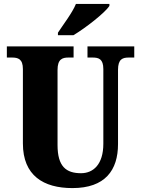

<svg xmlns="http://www.w3.org/2000/svg" viewBox="-20 -951 720 981"><path d="M276 -784V-771H355C417 -808 517 -886 539 -921V-931H368C350 -886 302 -824 276 -784ZM350 10C517 10 583 -81 583 -215V-594C583 -650 607 -657 639 -657H666V-714H427V-657H453C484 -657 508 -650 508 -598V-217C508 -110 456 -66 394 -66C318 -66 274 -100 274 -210V-594C274 -650 300 -657 330 -657H356V-714H15V-657H41C72 -657 97 -650 97 -598V-218C97 -54 202 10 350 10Z"/></svg>

Font: Noto Serif Sinhala Condensed Black
Style: Regular
Weight: 900
Width: 3
Designer: Jelle Bosma - Monotype Design Team
Foundry: Monotype Imaging Inc.
Version: Version 2.007